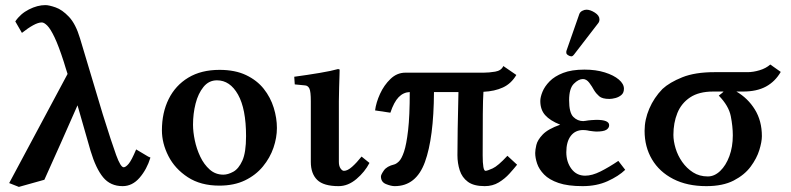

<svg xmlns="http://www.w3.org/2000/svg" viewBox="-20 -718 3104 753"><path d="M561 -104 570 -100Q556 -54 527.5 -21Q499 12 461 12Q413 12 384.5 -22.5Q356 -57 335 -127L284 -305Q252 -232 219.5 -159Q187 -86 154 -13L54 15L16 0L245 -428Q241 -439 237.5 -451.5Q234 -464 230 -476Q210 -538 194 -571.5Q178 -605 165.5 -617.5Q153 -630 144 -630Q130 -630 110 -619Q90 -608 66 -589L40 -634Q60 -664 93.5 -681Q127 -698 158 -698Q172 -698 198 -689Q224 -680 250.5 -652Q277 -624 294 -567L383 -270Q418 -158 435.5 -110Q453 -62 465 -62Q473 -62 484.5 -75.5Q496 -89 514 -132Z M615 -207Q615 -276 641.5 -329.5Q668 -383 718.5 -413.5Q769 -444 841 -444Q902 -444 945 -423.5Q988 -403 1014.5 -369.5Q1041 -336 1053.5 -295.5Q1066 -255 1066 -216Q1066 -178 1052.5 -138.5Q1039 -99 1011 -65Q983 -31 940.5 -10.5Q898 10 840 10Q767 10 716.5 -23Q666 -56 640.5 -106Q615 -156 615 -207ZM831 -403Q799 -403 778 -377Q757 -351 747 -311.5Q737 -272 737 -229Q737 -201 744 -167.5Q751 -134 765.5 -103.5Q780 -73 802.5 -53Q825 -33 856 -33Q874 -33 895 -44.5Q916 -56 930.5 -88Q945 -120 945 -184Q945 -291 913.5 -347Q882 -403 831 -403Z M1199 -321Q1199 -359 1193.5 -370.5Q1188 -382 1177 -383L1136 -387L1134 -417Q1186 -424 1233.5 -432Q1281 -440 1305 -447Q1307 -447 1309.5 -446.5Q1312 -446 1312 -444Q1312 -444 1311.5 -423.5Q1311 -403 1310 -374.5Q1309 -346 1309 -321V-83Q1309 -67 1315.5 -57.5Q1322 -48 1329 -48Q1343 -48 1361 -64Q1379 -80 1398 -104L1429 -79Q1411 -44 1378 -16Q1345 12 1308 12Q1249 12 1224 -12.5Q1199 -37 1199 -83Z M1877 -433Q1898 -433 1922 -437Q1946 -441 1954 -459L2005 -424Q1985 -390 1952.5 -375Q1920 -360 1876 -358Q1874 -331 1873.5 -270Q1873 -209 1873 -109Q1873 -48 1884 -48Q1891 -48 1912 -57.5Q1933 -67 1970 -107L2008 -72Q1996 -57 1978 -37Q1960 -17 1936 -2.5Q1912 12 1881 12Q1838 12 1815 -5Q1792 -22 1783 -50Q1774 -78 1774 -109Q1774 -153 1775 -212.5Q1776 -272 1778 -357H1682Q1681 -177 1646.5 -82.5Q1612 12 1528 12Q1514 12 1494 4Q1474 -4 1474 -26Q1474 -33 1485.5 -49.5Q1497 -66 1526 -73Q1534 -75 1544.5 -85Q1555 -95 1564.5 -123Q1574 -151 1580.5 -207Q1587 -263 1587 -357Q1562 -356 1543.5 -337Q1525 -318 1511 -276L1451 -285Q1455 -316 1470.5 -350Q1486 -384 1511.5 -408.5Q1537 -433 1570 -433Z M2280 -680Q2295 -680 2313 -668.5Q2331 -657 2331 -642Q2331 -633 2326 -627L2232 -505Q2226 -497 2221 -497Q2215 -497 2208 -501.5Q2201 -506 2201 -511Q2201 -512 2201 -515Q2201 -518 2202 -520L2252 -663Q2255 -671 2263.5 -675.5Q2272 -680 2280 -680ZM2201 -121Q2201 -83 2221 -56Q2241 -29 2275 -29Q2302 -29 2335 -45.5Q2368 -62 2405 -87L2432 -52Q2406 -27 2363 -7.5Q2320 12 2265 12Q2207 12 2170.5 -0.5Q2134 -13 2114 -33.5Q2094 -54 2086.5 -76.5Q2079 -99 2079 -118Q2079 -130 2083.5 -149.5Q2088 -169 2108.5 -190.5Q2129 -212 2177 -229Q2137 -245 2118 -266.5Q2099 -288 2099 -322Q2099 -337 2107.5 -358Q2116 -379 2135.5 -399Q2155 -419 2188.5 -432Q2222 -445 2272 -445Q2317 -445 2352 -434Q2387 -423 2407 -406Q2427 -389 2427 -370Q2427 -354 2417 -345.5Q2407 -337 2393.5 -333.5Q2380 -330 2370 -330Q2342 -330 2330 -340.5Q2318 -351 2310 -364Q2302 -379 2291 -393.5Q2280 -408 2266 -408Q2249 -408 2230.5 -389.5Q2212 -371 2212 -325Q2212 -276 2228.5 -259.5Q2245 -243 2268 -243Q2268 -243 2270 -243.5Q2272 -244 2276 -244Q2286 -246 2300.5 -247Q2315 -248 2319 -248Q2369 -248 2369 -227Q2369 -216 2358 -209Q2347 -202 2318 -202Q2314 -202 2306.5 -203Q2299 -204 2291 -205Q2283 -207 2276 -207.5Q2269 -208 2267 -208Q2236 -208 2218.5 -185Q2201 -162 2201 -121Z M2578 -369Q2606 -395 2656 -415Q2706 -435 2782 -435H2912Q2934 -435 2959 -442.5Q2984 -450 3001 -465L3042 -436Q3020 -398 2984 -378.5Q2948 -359 2894 -359H2868Q2913 -333 2940.5 -288.5Q2968 -244 2968 -184Q2968 -162 2958 -129.5Q2948 -97 2924 -64.5Q2900 -32 2857.5 -10Q2815 12 2750 12Q2675 12 2620.5 -16Q2566 -44 2537 -93Q2508 -142 2508 -205Q2508 -249 2526.5 -292Q2545 -335 2578 -369ZM2756 -26Q2782 -26 2804.5 -47.5Q2827 -69 2840.5 -105.5Q2854 -142 2854 -187Q2854 -222 2846 -262.5Q2838 -303 2799 -343Q2804 -347 2811 -352.5Q2818 -358 2817 -359H2777Q2721 -359 2686.5 -336Q2652 -313 2636.5 -274.5Q2621 -236 2621 -189Q2621 -165 2629.5 -136.5Q2638 -108 2655.5 -83Q2673 -58 2698 -42Q2723 -26 2756 -26Z"/></svg>

Font: Libertinus Serif SemiBold
Style: Regular
Weight: 600
Designer: Philipp H. Poll, Khaled Hosny
Foundry: Caleb Maclennan
Version: Version 7.051;RELEASE